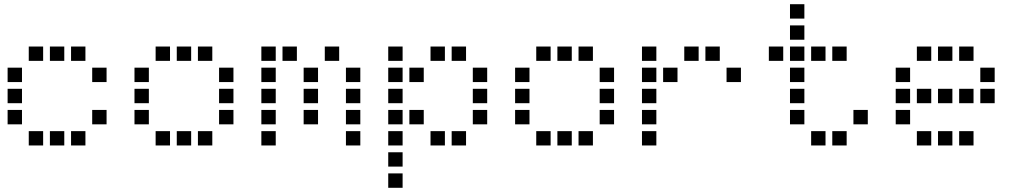

<svg xmlns="http://www.w3.org/2000/svg" viewBox="-20 -704 4840 908"><path d="M117 -484Q116 -484 116 -484Q116 -484 116 -483V-417Q116 -416 116 -416Q116 -416 117 -416H183Q184 -416 184 -416Q184 -416 184 -417V-483Q184 -484 184 -484Q184 -484 183 -484ZM217 -484Q216 -484 216 -484Q216 -484 216 -483V-417Q216 -416 216 -416Q216 -416 217 -416H283Q284 -416 284 -416Q284 -416 284 -417V-483Q284 -484 284 -484Q284 -484 283 -484ZM317 -484Q316 -484 316 -484Q316 -484 316 -483V-417Q316 -416 316 -416Q316 -416 317 -416H383Q384 -416 384 -416Q384 -416 384 -417V-483Q384 -484 384 -484Q384 -484 383 -484ZM17 -384Q16 -384 16 -384Q16 -384 16 -383V-317Q16 -316 16 -316Q16 -316 17 -316H83Q84 -316 84 -316Q84 -316 84 -317V-383Q84 -384 84 -384Q84 -384 83 -384ZM417 -384Q416 -384 416 -384Q416 -384 416 -383V-317Q416 -316 416 -316Q416 -316 417 -316H483Q484 -316 484 -316Q484 -316 484 -317V-383Q484 -384 484 -384Q484 -384 483 -384ZM17 -284Q16 -284 16 -284Q16 -284 16 -283V-217Q16 -216 16 -216Q16 -216 17 -216H83Q84 -216 84 -216Q84 -216 84 -217V-283Q84 -284 84 -284Q84 -284 83 -284ZM17 -184Q16 -184 16 -184Q16 -184 16 -183V-117Q16 -116 16 -116Q16 -116 17 -116H83Q84 -116 84 -116Q84 -116 84 -117V-183Q84 -184 84 -184Q84 -184 83 -184ZM417 -184Q416 -184 416 -184Q416 -184 416 -183V-117Q416 -116 416 -116Q416 -116 417 -116H483Q484 -116 484 -116Q484 -116 484 -117V-183Q484 -184 484 -184Q484 -184 483 -184ZM117 -84Q116 -84 116 -84Q116 -84 116 -83V-17Q116 -16 116 -16Q116 -16 117 -16H183Q184 -16 184 -16Q184 -16 184 -17V-83Q184 -84 184 -84Q184 -84 183 -84ZM217 -84Q216 -84 216 -84Q216 -84 216 -83V-17Q216 -16 216 -16Q216 -16 217 -16H283Q284 -16 284 -16Q284 -16 284 -17V-83Q284 -84 284 -84Q284 -84 283 -84ZM317 -84Q316 -84 316 -84Q316 -84 316 -83V-17Q316 -16 316 -16Q316 -16 317 -16H383Q384 -16 384 -16Q384 -16 384 -17V-83Q384 -84 384 -84Q384 -84 383 -84Z M717 -484Q716 -484 716 -484Q716 -484 716 -483V-417Q716 -416 716 -416Q716 -416 717 -416H783Q784 -416 784 -416Q784 -416 784 -417V-483Q784 -484 784 -484Q784 -484 783 -484ZM817 -484Q816 -484 816 -484Q816 -484 816 -483V-417Q816 -416 816 -416Q816 -416 817 -416H883Q884 -416 884 -416Q884 -416 884 -417V-483Q884 -484 884 -484Q884 -484 883 -484ZM917 -484Q916 -484 916 -484Q916 -484 916 -483V-417Q916 -416 916 -416Q916 -416 917 -416H983Q984 -416 984 -416Q984 -416 984 -417V-483Q984 -484 984 -484Q984 -484 983 -484ZM617 -384Q616 -384 616 -384Q616 -384 616 -383V-317Q616 -316 616 -316Q616 -316 617 -316H683Q684 -316 684 -316Q684 -316 684 -317V-383Q684 -384 684 -384Q684 -384 683 -384ZM1017 -384Q1016 -384 1016 -384Q1016 -384 1016 -383V-317Q1016 -316 1016 -316Q1016 -316 1017 -316H1083Q1084 -316 1084 -316Q1084 -316 1084 -317V-383Q1084 -384 1084 -384Q1084 -384 1083 -384ZM617 -284Q616 -284 616 -284Q616 -284 616 -283V-217Q616 -216 616 -216Q616 -216 617 -216H683Q684 -216 684 -216Q684 -216 684 -217V-283Q684 -284 684 -284Q684 -284 683 -284ZM1017 -284Q1016 -284 1016 -284Q1016 -284 1016 -283V-217Q1016 -216 1016 -216Q1016 -216 1017 -216H1083Q1084 -216 1084 -216Q1084 -216 1084 -217V-283Q1084 -284 1084 -284Q1084 -284 1083 -284ZM617 -184Q616 -184 616 -184Q616 -184 616 -183V-117Q616 -116 616 -116Q616 -116 617 -116H683Q684 -116 684 -116Q684 -116 684 -117V-183Q684 -184 684 -184Q684 -184 683 -184ZM1017 -184Q1016 -184 1016 -184Q1016 -184 1016 -183V-117Q1016 -116 1016 -116Q1016 -116 1017 -116H1083Q1084 -116 1084 -116Q1084 -116 1084 -117V-183Q1084 -184 1084 -184Q1084 -184 1083 -184ZM717 -84Q716 -84 716 -84Q716 -84 716 -83V-17Q716 -16 716 -16Q716 -16 717 -16H783Q784 -16 784 -16Q784 -16 784 -17V-83Q784 -84 784 -84Q784 -84 783 -84ZM817 -84Q816 -84 816 -84Q816 -84 816 -83V-17Q816 -16 816 -16Q816 -16 817 -16H883Q884 -16 884 -16Q884 -16 884 -17V-83Q884 -84 884 -84Q884 -84 883 -84ZM917 -84Q916 -84 916 -84Q916 -84 916 -83V-17Q916 -16 916 -16Q916 -16 917 -16H983Q984 -16 984 -16Q984 -16 984 -17V-83Q984 -84 984 -84Q984 -84 983 -84Z M1217 -484Q1216 -484 1216 -484Q1216 -484 1216 -483V-417Q1216 -416 1216 -416Q1216 -416 1217 -416H1283Q1284 -416 1284 -416Q1284 -416 1284 -417V-483Q1284 -484 1284 -484Q1284 -484 1283 -484ZM1317 -484Q1316 -484 1316 -484Q1316 -484 1316 -483V-417Q1316 -416 1316 -416Q1316 -416 1317 -416H1383Q1384 -416 1384 -416Q1384 -416 1384 -417V-483Q1384 -484 1384 -484Q1384 -484 1383 -484ZM1517 -484Q1516 -484 1516 -484Q1516 -484 1516 -483V-417Q1516 -416 1516 -416Q1516 -416 1517 -416H1583Q1584 -416 1584 -416Q1584 -416 1584 -417V-483Q1584 -484 1584 -484Q1584 -484 1583 -484ZM1217 -384Q1216 -384 1216 -384Q1216 -384 1216 -383V-317Q1216 -316 1216 -316Q1216 -316 1217 -316H1283Q1284 -316 1284 -316Q1284 -316 1284 -317V-383Q1284 -384 1284 -384Q1284 -384 1283 -384ZM1417 -384Q1416 -384 1416 -384Q1416 -384 1416 -383V-317Q1416 -316 1416 -316Q1416 -316 1417 -316H1483Q1484 -316 1484 -316Q1484 -316 1484 -317V-383Q1484 -384 1484 -384Q1484 -384 1483 -384ZM1617 -384Q1616 -384 1616 -384Q1616 -384 1616 -383V-317Q1616 -316 1616 -316Q1616 -316 1617 -316H1683Q1684 -316 1684 -316Q1684 -316 1684 -317V-383Q1684 -384 1684 -384Q1684 -384 1683 -384ZM1217 -284Q1216 -284 1216 -284Q1216 -284 1216 -283V-217Q1216 -216 1216 -216Q1216 -216 1217 -216H1283Q1284 -216 1284 -216Q1284 -216 1284 -217V-283Q1284 -284 1284 -284Q1284 -284 1283 -284ZM1417 -284Q1416 -284 1416 -284Q1416 -284 1416 -283V-217Q1416 -216 1416 -216Q1416 -216 1417 -216H1483Q1484 -216 1484 -216Q1484 -216 1484 -217V-283Q1484 -284 1484 -284Q1484 -284 1483 -284ZM1617 -284Q1616 -284 1616 -284Q1616 -284 1616 -283V-217Q1616 -216 1616 -216Q1616 -216 1617 -216H1683Q1684 -216 1684 -216Q1684 -216 1684 -217V-283Q1684 -284 1684 -284Q1684 -284 1683 -284ZM1217 -184Q1216 -184 1216 -184Q1216 -184 1216 -183V-117Q1216 -116 1216 -116Q1216 -116 1217 -116H1283Q1284 -116 1284 -116Q1284 -116 1284 -117V-183Q1284 -184 1284 -184Q1284 -184 1283 -184ZM1417 -184Q1416 -184 1416 -184Q1416 -184 1416 -183V-117Q1416 -116 1416 -116Q1416 -116 1417 -116H1483Q1484 -116 1484 -116Q1484 -116 1484 -117V-183Q1484 -184 1484 -184Q1484 -184 1483 -184ZM1617 -184Q1616 -184 1616 -184Q1616 -184 1616 -183V-117Q1616 -116 1616 -116Q1616 -116 1617 -116H1683Q1684 -116 1684 -116Q1684 -116 1684 -117V-183Q1684 -184 1684 -184Q1684 -184 1683 -184ZM1217 -84Q1216 -84 1216 -84Q1216 -84 1216 -83V-17Q1216 -16 1216 -16Q1216 -16 1217 -16H1283Q1284 -16 1284 -16Q1284 -16 1284 -17V-83Q1284 -84 1284 -84Q1284 -84 1283 -84ZM1617 -84Q1616 -84 1616 -84Q1616 -84 1616 -83V-17Q1616 -16 1616 -16Q1616 -16 1617 -16H1683Q1684 -16 1684 -16Q1684 -16 1684 -17V-83Q1684 -84 1684 -84Q1684 -84 1683 -84Z M1817 -484Q1816 -484 1816 -484Q1816 -484 1816 -483V-417Q1816 -416 1816 -416Q1816 -416 1817 -416H1883Q1884 -416 1884 -416Q1884 -416 1884 -417V-483Q1884 -484 1884 -484Q1884 -484 1883 -484ZM2017 -484Q2016 -484 2016 -484Q2016 -484 2016 -483V-417Q2016 -416 2016 -416Q2016 -416 2017 -416H2083Q2084 -416 2084 -416Q2084 -416 2084 -417V-483Q2084 -484 2084 -484Q2084 -484 2083 -484ZM2117 -484Q2116 -484 2116 -484Q2116 -484 2116 -483V-417Q2116 -416 2116 -416Q2116 -416 2117 -416H2183Q2184 -416 2184 -416Q2184 -416 2184 -417V-483Q2184 -484 2184 -484Q2184 -484 2183 -484ZM1817 -384Q1816 -384 1816 -384Q1816 -384 1816 -383V-317Q1816 -316 1816 -316Q1816 -316 1817 -316H1883Q1884 -316 1884 -316Q1884 -316 1884 -317V-383Q1884 -384 1884 -384Q1884 -384 1883 -384ZM1917 -384Q1916 -384 1916 -384Q1916 -384 1916 -383V-317Q1916 -316 1916 -316Q1916 -316 1917 -316H1983Q1984 -316 1984 -316Q1984 -316 1984 -317V-383Q1984 -384 1984 -384Q1984 -384 1983 -384ZM2217 -384Q2216 -384 2216 -384Q2216 -384 2216 -383V-317Q2216 -316 2216 -316Q2216 -316 2217 -316H2283Q2284 -316 2284 -316Q2284 -316 2284 -317V-383Q2284 -384 2284 -384Q2284 -384 2283 -384ZM1817 -284Q1816 -284 1816 -284Q1816 -284 1816 -283V-217Q1816 -216 1816 -216Q1816 -216 1817 -216H1883Q1884 -216 1884 -216Q1884 -216 1884 -217V-283Q1884 -284 1884 -284Q1884 -284 1883 -284ZM2217 -284Q2216 -284 2216 -284Q2216 -284 2216 -283V-217Q2216 -216 2216 -216Q2216 -216 2217 -216H2283Q2284 -216 2284 -216Q2284 -216 2284 -217V-283Q2284 -284 2284 -284Q2284 -284 2283 -284ZM1817 -184Q1816 -184 1816 -184Q1816 -184 1816 -183V-117Q1816 -116 1816 -116Q1816 -116 1817 -116H1883Q1884 -116 1884 -116Q1884 -116 1884 -117V-183Q1884 -184 1884 -184Q1884 -184 1883 -184ZM1917 -184Q1916 -184 1916 -184Q1916 -184 1916 -183V-117Q1916 -116 1916 -116Q1916 -116 1917 -116H1983Q1984 -116 1984 -116Q1984 -116 1984 -117V-183Q1984 -184 1984 -184Q1984 -184 1983 -184ZM2217 -184Q2216 -184 2216 -184Q2216 -184 2216 -183V-117Q2216 -116 2216 -116Q2216 -116 2217 -116H2283Q2284 -116 2284 -116Q2284 -116 2284 -117V-183Q2284 -184 2284 -184Q2284 -184 2283 -184ZM1817 -84Q1816 -84 1816 -84Q1816 -84 1816 -83V-17Q1816 -16 1816 -16Q1816 -16 1817 -16H1883Q1884 -16 1884 -16Q1884 -16 1884 -17V-83Q1884 -84 1884 -84Q1884 -84 1883 -84ZM2017 -84Q2016 -84 2016 -84Q2016 -84 2016 -83V-17Q2016 -16 2016 -16Q2016 -16 2017 -16H2083Q2084 -16 2084 -16Q2084 -16 2084 -17V-83Q2084 -84 2084 -84Q2084 -84 2083 -84ZM2117 -84Q2116 -84 2116 -84Q2116 -84 2116 -83V-17Q2116 -16 2116 -16Q2116 -16 2117 -16H2183Q2184 -16 2184 -16Q2184 -16 2184 -17V-83Q2184 -84 2184 -84Q2184 -84 2183 -84ZM1817 16Q1816 16 1816 16Q1816 16 1816 17V83Q1816 84 1816 84Q1816 84 1817 84H1883Q1884 84 1884 84Q1884 84 1884 83V17Q1884 16 1884 16Q1884 16 1883 16ZM1817 116Q1816 116 1816 116Q1816 116 1816 117V183Q1816 184 1816 184Q1816 184 1817 184H1883Q1884 184 1884 184Q1884 184 1884 183V117Q1884 116 1884 116Q1884 116 1883 116Z M2517 -484Q2516 -484 2516 -484Q2516 -484 2516 -483V-417Q2516 -416 2516 -416Q2516 -416 2517 -416H2583Q2584 -416 2584 -416Q2584 -416 2584 -417V-483Q2584 -484 2584 -484Q2584 -484 2583 -484ZM2617 -484Q2616 -484 2616 -484Q2616 -484 2616 -483V-417Q2616 -416 2616 -416Q2616 -416 2617 -416H2683Q2684 -416 2684 -416Q2684 -416 2684 -417V-483Q2684 -484 2684 -484Q2684 -484 2683 -484ZM2717 -484Q2716 -484 2716 -484Q2716 -484 2716 -483V-417Q2716 -416 2716 -416Q2716 -416 2717 -416H2783Q2784 -416 2784 -416Q2784 -416 2784 -417V-483Q2784 -484 2784 -484Q2784 -484 2783 -484ZM2417 -384Q2416 -384 2416 -384Q2416 -384 2416 -383V-317Q2416 -316 2416 -316Q2416 -316 2417 -316H2483Q2484 -316 2484 -316Q2484 -316 2484 -317V-383Q2484 -384 2484 -384Q2484 -384 2483 -384ZM2817 -384Q2816 -384 2816 -384Q2816 -384 2816 -383V-317Q2816 -316 2816 -316Q2816 -316 2817 -316H2883Q2884 -316 2884 -316Q2884 -316 2884 -317V-383Q2884 -384 2884 -384Q2884 -384 2883 -384ZM2417 -284Q2416 -284 2416 -284Q2416 -284 2416 -283V-217Q2416 -216 2416 -216Q2416 -216 2417 -216H2483Q2484 -216 2484 -216Q2484 -216 2484 -217V-283Q2484 -284 2484 -284Q2484 -284 2483 -284ZM2817 -284Q2816 -284 2816 -284Q2816 -284 2816 -283V-217Q2816 -216 2816 -216Q2816 -216 2817 -216H2883Q2884 -216 2884 -216Q2884 -216 2884 -217V-283Q2884 -284 2884 -284Q2884 -284 2883 -284ZM2417 -184Q2416 -184 2416 -184Q2416 -184 2416 -183V-117Q2416 -116 2416 -116Q2416 -116 2417 -116H2483Q2484 -116 2484 -116Q2484 -116 2484 -117V-183Q2484 -184 2484 -184Q2484 -184 2483 -184ZM2817 -184Q2816 -184 2816 -184Q2816 -184 2816 -183V-117Q2816 -116 2816 -116Q2816 -116 2817 -116H2883Q2884 -116 2884 -116Q2884 -116 2884 -117V-183Q2884 -184 2884 -184Q2884 -184 2883 -184ZM2517 -84Q2516 -84 2516 -84Q2516 -84 2516 -83V-17Q2516 -16 2516 -16Q2516 -16 2517 -16H2583Q2584 -16 2584 -16Q2584 -16 2584 -17V-83Q2584 -84 2584 -84Q2584 -84 2583 -84ZM2617 -84Q2616 -84 2616 -84Q2616 -84 2616 -83V-17Q2616 -16 2616 -16Q2616 -16 2617 -16H2683Q2684 -16 2684 -16Q2684 -16 2684 -17V-83Q2684 -84 2684 -84Q2684 -84 2683 -84ZM2717 -84Q2716 -84 2716 -84Q2716 -84 2716 -83V-17Q2716 -16 2716 -16Q2716 -16 2717 -16H2783Q2784 -16 2784 -16Q2784 -16 2784 -17V-83Q2784 -84 2784 -84Q2784 -84 2783 -84Z M3017 -484Q3016 -484 3016 -484Q3016 -484 3016 -483V-417Q3016 -416 3016 -416Q3016 -416 3017 -416H3083Q3084 -416 3084 -416Q3084 -416 3084 -417V-483Q3084 -484 3084 -484Q3084 -484 3083 -484ZM3217 -484Q3216 -484 3216 -484Q3216 -484 3216 -483V-417Q3216 -416 3216 -416Q3216 -416 3217 -416H3283Q3284 -416 3284 -416Q3284 -416 3284 -417V-483Q3284 -484 3284 -484Q3284 -484 3283 -484ZM3317 -484Q3316 -484 3316 -484Q3316 -484 3316 -483V-417Q3316 -416 3316 -416Q3316 -416 3317 -416H3383Q3384 -416 3384 -416Q3384 -416 3384 -417V-483Q3384 -484 3384 -484Q3384 -484 3383 -484ZM3017 -384Q3016 -384 3016 -384Q3016 -384 3016 -383V-317Q3016 -316 3016 -316Q3016 -316 3017 -316H3083Q3084 -316 3084 -316Q3084 -316 3084 -317V-383Q3084 -384 3084 -384Q3084 -384 3083 -384ZM3117 -384Q3116 -384 3116 -384Q3116 -384 3116 -383V-317Q3116 -316 3116 -316Q3116 -316 3117 -316H3183Q3184 -316 3184 -316Q3184 -316 3184 -317V-383Q3184 -384 3184 -384Q3184 -384 3183 -384ZM3417 -384Q3416 -384 3416 -384Q3416 -384 3416 -383V-317Q3416 -316 3416 -316Q3416 -316 3417 -316H3483Q3484 -316 3484 -316Q3484 -316 3484 -317V-383Q3484 -384 3484 -384Q3484 -384 3483 -384ZM3017 -284Q3016 -284 3016 -284Q3016 -284 3016 -283V-217Q3016 -216 3016 -216Q3016 -216 3017 -216H3083Q3084 -216 3084 -216Q3084 -216 3084 -217V-283Q3084 -284 3084 -284Q3084 -284 3083 -284ZM3017 -184Q3016 -184 3016 -184Q3016 -184 3016 -183V-117Q3016 -116 3016 -116Q3016 -116 3017 -116H3083Q3084 -116 3084 -116Q3084 -116 3084 -117V-183Q3084 -184 3084 -184Q3084 -184 3083 -184ZM3017 -84Q3016 -84 3016 -84Q3016 -84 3016 -83V-17Q3016 -16 3016 -16Q3016 -16 3017 -16H3083Q3084 -16 3084 -16Q3084 -16 3084 -17V-83Q3084 -84 3084 -84Q3084 -84 3083 -84Z M3717 -684Q3716 -684 3716 -684Q3716 -684 3716 -683V-617Q3716 -616 3716 -616Q3716 -616 3717 -616H3783Q3784 -616 3784 -616Q3784 -616 3784 -617V-683Q3784 -684 3784 -684Q3784 -684 3783 -684ZM3717 -584Q3716 -584 3716 -584Q3716 -584 3716 -583V-517Q3716 -516 3716 -516Q3716 -516 3717 -516H3783Q3784 -516 3784 -516Q3784 -516 3784 -517V-583Q3784 -584 3784 -584Q3784 -584 3783 -584ZM3617 -484Q3616 -484 3616 -484Q3616 -484 3616 -483V-417Q3616 -416 3616 -416Q3616 -416 3617 -416H3683Q3684 -416 3684 -416Q3684 -416 3684 -417V-483Q3684 -484 3684 -484Q3684 -484 3683 -484ZM3717 -484Q3716 -484 3716 -484Q3716 -484 3716 -483V-417Q3716 -416 3716 -416Q3716 -416 3717 -416H3783Q3784 -416 3784 -416Q3784 -416 3784 -417V-483Q3784 -484 3784 -484Q3784 -484 3783 -484ZM3817 -484Q3816 -484 3816 -484Q3816 -484 3816 -483V-417Q3816 -416 3816 -416Q3816 -416 3817 -416H3883Q3884 -416 3884 -416Q3884 -416 3884 -417V-483Q3884 -484 3884 -484Q3884 -484 3883 -484ZM3917 -484Q3916 -484 3916 -484Q3916 -484 3916 -483V-417Q3916 -416 3916 -416Q3916 -416 3917 -416H3983Q3984 -416 3984 -416Q3984 -416 3984 -417V-483Q3984 -484 3984 -484Q3984 -484 3983 -484ZM3717 -384Q3716 -384 3716 -384Q3716 -384 3716 -383V-317Q3716 -316 3716 -316Q3716 -316 3717 -316H3783Q3784 -316 3784 -316Q3784 -316 3784 -317V-383Q3784 -384 3784 -384Q3784 -384 3783 -384ZM3717 -284Q3716 -284 3716 -284Q3716 -284 3716 -283V-217Q3716 -216 3716 -216Q3716 -216 3717 -216H3783Q3784 -216 3784 -216Q3784 -216 3784 -217V-283Q3784 -284 3784 -284Q3784 -284 3783 -284ZM3717 -184Q3716 -184 3716 -184Q3716 -184 3716 -183V-117Q3716 -116 3716 -116Q3716 -116 3717 -116H3783Q3784 -116 3784 -116Q3784 -116 3784 -117V-183Q3784 -184 3784 -184Q3784 -184 3783 -184ZM4017 -184Q4016 -184 4016 -184Q4016 -184 4016 -183V-117Q4016 -116 4016 -116Q4016 -116 4017 -116H4083Q4084 -116 4084 -116Q4084 -116 4084 -117V-183Q4084 -184 4084 -184Q4084 -184 4083 -184ZM3817 -84Q3816 -84 3816 -84Q3816 -84 3816 -83V-17Q3816 -16 3816 -16Q3816 -16 3817 -16H3883Q3884 -16 3884 -16Q3884 -16 3884 -17V-83Q3884 -84 3884 -84Q3884 -84 3883 -84ZM3917 -84Q3916 -84 3916 -84Q3916 -84 3916 -83V-17Q3916 -16 3916 -16Q3916 -16 3917 -16H3983Q3984 -16 3984 -16Q3984 -16 3984 -17V-83Q3984 -84 3984 -84Q3984 -84 3983 -84Z M4317 -484Q4316 -484 4316 -484Q4316 -484 4316 -483V-417Q4316 -416 4316 -416Q4316 -416 4317 -416H4383Q4384 -416 4384 -416Q4384 -416 4384 -417V-483Q4384 -484 4384 -484Q4384 -484 4383 -484ZM4417 -484Q4416 -484 4416 -484Q4416 -484 4416 -483V-417Q4416 -416 4416 -416Q4416 -416 4417 -416H4483Q4484 -416 4484 -416Q4484 -416 4484 -417V-483Q4484 -484 4484 -484Q4484 -484 4483 -484ZM4517 -484Q4516 -484 4516 -484Q4516 -484 4516 -483V-417Q4516 -416 4516 -416Q4516 -416 4517 -416H4583Q4584 -416 4584 -416Q4584 -416 4584 -417V-483Q4584 -484 4584 -484Q4584 -484 4583 -484ZM4217 -384Q4216 -384 4216 -384Q4216 -384 4216 -383V-317Q4216 -316 4216 -316Q4216 -316 4217 -316H4283Q4284 -316 4284 -316Q4284 -316 4284 -317V-383Q4284 -384 4284 -384Q4284 -384 4283 -384ZM4617 -384Q4616 -384 4616 -384Q4616 -384 4616 -383V-317Q4616 -316 4616 -316Q4616 -316 4617 -316H4683Q4684 -316 4684 -316Q4684 -316 4684 -317V-383Q4684 -384 4684 -384Q4684 -384 4683 -384ZM4217 -284Q4216 -284 4216 -284Q4216 -284 4216 -283V-217Q4216 -216 4216 -216Q4216 -216 4217 -216H4283Q4284 -216 4284 -216Q4284 -216 4284 -217V-283Q4284 -284 4284 -284Q4284 -284 4283 -284ZM4317 -284Q4316 -284 4316 -284Q4316 -284 4316 -283V-217Q4316 -216 4316 -216Q4316 -216 4317 -216H4383Q4384 -216 4384 -216Q4384 -216 4384 -217V-283Q4384 -284 4384 -284Q4384 -284 4383 -284ZM4417 -284Q4416 -284 4416 -284Q4416 -284 4416 -283V-217Q4416 -216 4416 -216Q4416 -216 4417 -216H4483Q4484 -216 4484 -216Q4484 -216 4484 -217V-283Q4484 -284 4484 -284Q4484 -284 4483 -284ZM4517 -284Q4516 -284 4516 -284Q4516 -284 4516 -283V-217Q4516 -216 4516 -216Q4516 -216 4517 -216H4583Q4584 -216 4584 -216Q4584 -216 4584 -217V-283Q4584 -284 4584 -284Q4584 -284 4583 -284ZM4617 -284Q4616 -284 4616 -284Q4616 -284 4616 -283V-217Q4616 -216 4616 -216Q4616 -216 4617 -216H4683Q4684 -216 4684 -216Q4684 -216 4684 -217V-283Q4684 -284 4684 -284Q4684 -284 4683 -284ZM4217 -184Q4216 -184 4216 -184Q4216 -184 4216 -183V-117Q4216 -116 4216 -116Q4216 -116 4217 -116H4283Q4284 -116 4284 -116Q4284 -116 4284 -117V-183Q4284 -184 4284 -184Q4284 -184 4283 -184ZM4317 -84Q4316 -84 4316 -84Q4316 -84 4316 -83V-17Q4316 -16 4316 -16Q4316 -16 4317 -16H4383Q4384 -16 4384 -16Q4384 -16 4384 -17V-83Q4384 -84 4384 -84Q4384 -84 4383 -84ZM4417 -84Q4416 -84 4416 -84Q4416 -84 4416 -83V-17Q4416 -16 4416 -16Q4416 -16 4417 -16H4483Q4484 -16 4484 -16Q4484 -16 4484 -17V-83Q4484 -84 4484 -84Q4484 -84 4483 -84ZM4517 -84Q4516 -84 4516 -84Q4516 -84 4516 -83V-17Q4516 -16 4516 -16Q4516 -16 4517 -16H4583Q4584 -16 4584 -16Q4584 -16 4584 -17V-83Q4584 -84 4584 -84Q4584 -84 4583 -84Z"/></svg>

Font: Doto SemiBold
Style: Regular
Weight: 600
Monospace: yes
Version: Version 1.000